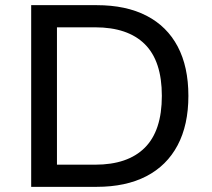

<svg xmlns="http://www.w3.org/2000/svg" viewBox="-20 -725 824 745"><path d="M101 0V-705H355Q469 -705 548.5 -664Q628 -623 669.5 -544.5Q711 -466 711 -353Q711 -240 669 -161Q627 -82 547.5 -41Q468 0 355 0ZM201 -86H349Q476 -86 542 -152Q608 -218 608 -353Q608 -488 542 -553.5Q476 -619 349 -619H201Z"/></svg>

Font: Nunito Sans 12pt ExtraLight 8pt Medium
Style: Regular
Weight: 500
Version: Version 3.101;gftools[0.9.27]